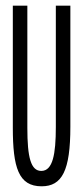

<svg xmlns="http://www.w3.org/2000/svg" viewBox="-20 -643 290 674"><path d="M126 11C198 11 227 -44 227 -198V-623H176V-197C176 -101 165 -44 126 -43C88 -42 76 -91 76 -194V-623H25V-195C25 -55 45 11 126 11Z"/></svg>

Font: Inconsolata UltraCondensed Thin
Style: Regular
Weight: 100
Width: 1
Monospace: yes
Designer: Raph Levien, Cyreal, Brenton Simpson
Foundry: Raph Levien, Cyreal, Google
Version: Version 3.100